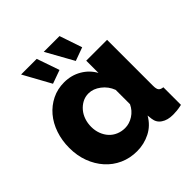

<svg xmlns="http://www.w3.org/2000/svg" viewBox="-194 -881 1042 1042"><g transform="rotate(-45 327.0 -360.0)"><path d="M273 10Q219 10 173.5 -10.5Q128 -31 95 -68Q62 -105 43.5 -154.5Q25 -204 25 -263Q25 -320 42 -370Q59 -420 90 -456.5Q121 -493 163.5 -514Q206 -535 257 -535Q312 -535 356.5 -509Q401 -483 425 -439V-533H585V-180Q585 -156 592.5 -146.5Q600 -137 619 -135V0Q597 5 581 6.5Q565 8 551 8Q509 8 483 -10Q457 -27 453 -60L450 -87Q422 -38 374.5 -14Q327 10 273 10ZM316 -125Q349 -125 379.5 -144.5Q410 -164 426 -198V-308Q411 -348 377.5 -373.5Q344 -399 308 -399Q282 -399 260.5 -387.5Q239 -376 223 -357Q207 -338 198.5 -313Q190 -288 190 -260Q190 -231 199.5 -206Q209 -181 225.5 -163Q242 -145 265.5 -135Q289 -125 316 -125ZM296 -730H417L461 -600L384 -572ZM122 -730H242L287 -600L209 -572Z"/></g></svg>

Font: Oxford Sans
Style: Regular
Weight: 800
Designer: Matt McInerney, Pablo Impallari, Rodrigo Fuenzalida
Foundry: Matt McInerney, Pablo Impallari, Rodrigo Fuenzalida
Version: Version 3.000g; ttfautohint (v1.5) -l 8 -r 28 -G 28 -x 14 -D